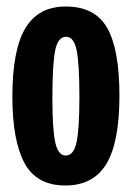

<svg xmlns="http://www.w3.org/2000/svg" viewBox="-20 -559 405 590"><path d="M181 11Q92 11 55 -58.5Q18 -128 18 -262Q18 -406 58 -472.5Q98 -539 182 -539Q272 -539 309.5 -473Q347 -407 347 -265Q347 -122 307 -55.5Q267 11 181 11ZM182 -81Q206 -81 215 -121Q224 -161 224 -260Q224 -363 215.5 -404.5Q207 -446 183 -446Q158 -446 149.5 -404Q141 -362 141 -258Q141 -160 150 -120.5Q159 -81 182 -81Z"/></svg>

Font: Bricolage Grotesque 96pt Condensed SemiBold
Style: Regular
Weight: 600
Width: 3
Designer: Mathieu Triay
Foundry: Atelier Triay
Version: Version 1.001; ttfautohint (v1.8.4.7-5d5b);gftools[0.9.33.de